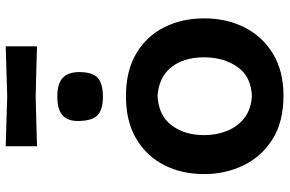

<svg xmlns="http://www.w3.org/2000/svg" viewBox="-182 -768 963 638"><g transform="rotate(-90 299.0 -448.5)"><path d="M301 12.5Q213 12.5 155 -24.5Q97 -61.5 68.5 -121.5Q40 -181.5 40 -251Q40 -325.5 70 -384.2Q100 -443 157.8 -477Q215.5 -511 298.5 -511Q383.5 -511 441.2 -476.5Q499 -442 528.2 -383.2Q557.5 -324.5 557.5 -251Q557.5 -176 527.2 -116.5Q497 -57 439.5 -22.2Q382 12.5 301 12.5ZM300.5 -92.5Q365.5 -95.5 396.8 -141.5Q428 -187.5 428 -251Q428 -319.5 395 -360.5Q362 -401.5 300.5 -406Q235.5 -403 202.5 -359.8Q169.5 -316.5 169.5 -251Q169.5 -209.5 184 -174Q198.5 -138.5 227.8 -116.5Q257 -94.5 300.5 -92.5ZM297 -587.5Q254.5 -587.5 235.5 -605.5Q216.5 -623.5 216.5 -671.5Q216.5 -705 235.8 -722Q255 -739 298 -739Q341 -739 360 -720.8Q379 -702.5 379 -666.5Q379 -622 359.8 -604.8Q340.5 -587.5 297 -587.5ZM132.5 -806.5V-910.5Q169.5 -909.5 212 -908.2Q254.5 -907 298.5 -905.5Q343 -907 385.2 -908.2Q427.5 -909.5 464.5 -910.5V-806.5Q427 -807.5 385 -808.8Q343 -810 298.5 -811Q254.5 -810 212.2 -808.8Q170 -807.5 132.5 -806.5Z"/></g></svg>

Font: Commissioner Loud SemiBold
Style: Regular
Weight: 600
Designer: Kostas Bartsokas
Foundry: Kostas Bartsokas
Version: Version 1.000; ttfautohint (v1.8.3)